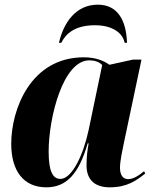

<svg xmlns="http://www.w3.org/2000/svg" viewBox="-20 -791 661 821"><path d="M232 -608H242C261 -646 299 -683 386 -683C464 -683 505 -648 513 -608H523C520 -703 484 -771 398 -771C304 -771 252 -694 232 -608ZM178 10C264 10 317 -47 355 -178H359C354 -149 350 -123 350 -84C350 -21 387 10 449 10C525 10 564 -20 601 -49L596 -59C577 -43 552 -25 528 -25C507 -25 493 -41 493 -74C493 -103 505 -156 510 -181L585 -536H548L448 -514C423 -532 387 -546 339 -546C110 -546 28 -322 28 -176C28 -60 81 10 178 10ZM238 -26C208 -26 188 -54 188 -143C188 -287 249 -533 362 -533C384 -533 403 -527 417 -513L359 -235C336 -128 288 -26 238 -26Z"/></svg>

Font: Noto Serif Display SemiCondensed ExtraBold
Style: Italic
Weight: 800
Width: 4
Italic angle: -12°
Designer: Monotype Design Team
Foundry: Monotype Imaging Inc.
Version: Version 2.009